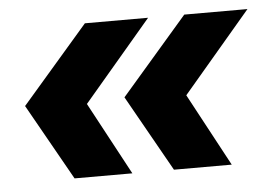

<svg xmlns="http://www.w3.org/2000/svg" viewBox="-37 -498 646 460"><g transform="rotate(-5 286.5 -268.0)"><path d="M22 -84ZM125 -84 22 -267 182 -452H334L170 -259L264 -84ZM364 -84 261 -267 421 -452H573L409 -259L503 -84Z"/></g></svg>

Font: Winston ExtraBold
Style: Italic
Weight: 800
Italic angle: -9°
Designer: Original fonts by Vernon Adams / Changes by Cristiano Sobral
Foundry: Original fonts by Vernon Adams / Changes by Cristiano Sobral
Version: Version 2.503;July 17, 2020;FontCreator 13.0.0.2655 64-bit